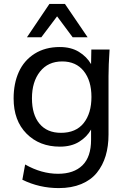

<svg xmlns="http://www.w3.org/2000/svg" viewBox="-20 -753 659 977"><path d="M290 -77.1Q366.2 -77.1 405.8 -126.7Q445.3 -176.3 445.3 -259.8Q445.3 -342.3 406 -391.4Q366.7 -440.4 296.4 -440.4Q224.6 -440.4 183.6 -388.7Q142.6 -336.9 142.6 -252.9Q142.6 -169.4 181.2 -123.3Q219.7 -77.1 290 -77.1ZM278.8 204.1Q180.2 204.1 93.8 161.6L107.9 84Q190.9 131.3 275.4 131.3Q355.5 131.3 399.4 88.4Q443.4 45.4 443.4 -41.5V-93.8Q422.4 -56.2 382.6 -31.5Q342.8 -6.8 284.7 -6.8Q180.7 -6.8 115 -73Q49.3 -139.2 49.3 -252Q49.3 -328.6 75.9 -387.2Q102.5 -445.8 156.2 -479.7Q210 -513.7 284.2 -513.7Q341.3 -513.7 381.3 -489.3Q421.4 -464.8 443.4 -426.8L444.8 -501H537.6Q532.2 -419.9 532.2 -366.2V-68.4Q532.2 -8.8 517.6 40Q502.9 88.9 472.9 126Q442.9 163.1 393.6 183.6Q344.2 204.1 278.8 204.1ZM117.2 -563.5 231.4 -732.9H310.5L425.8 -563.5H349.6L270.5 -669.9L190.4 -563.5Z"/></svg>

Font: Muli
Style: Regular
Weight: 400
Designer: Vernon Adams
Foundry: newtypography
Version: Version 2; ttfautohint (v1.00rc1.6-4cba) -l 8 -r 50 -G 200 -